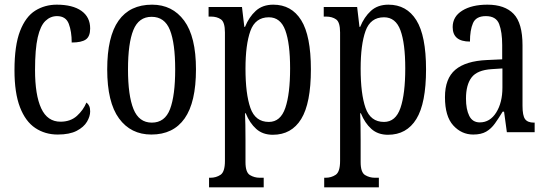

<svg xmlns="http://www.w3.org/2000/svg" viewBox="-20 -566 2341 822"><path d="M227 10Q173 10 131 -18Q89 -46 65.5 -107Q42 -168 42 -265Q42 -372 66 -433.5Q90 -495 131 -520.5Q172 -546 223 -546Q291 -546 328.5 -519.5Q366 -493 366 -444Q366 -410 347.5 -397Q329 -384 287 -384Q287 -431 274.5 -464Q262 -497 224 -497Q196 -497 174.5 -476.5Q153 -456 141.5 -406Q130 -356 130 -266Q130 -159 156.5 -102Q183 -45 239 -45Q282 -45 309.5 -70Q337 -95 350 -127Q358 -121 362 -112Q366 -103 366 -89Q366 -68 352.5 -45Q339 -22 308.5 -6Q278 10 227 10Z M628 10Q540 10 489.5 -59Q439 -128 439 -269Q439 -409 487.5 -477.5Q536 -546 631 -546Q718 -546 768.5 -477.5Q819 -409 819 -269Q819 -128 770.5 -59Q722 10 628 10ZM630 -41Q686 -41 708 -99Q730 -157 730 -269Q730 -381 707.5 -437.5Q685 -494 629 -494Q574 -494 551 -437.5Q528 -381 528 -269Q528 -157 551.5 -99Q575 -41 630 -41Z M875 236V195H881Q905 195 924 182.5Q943 170 943 123V-427Q943 -471 926 -483Q909 -495 883 -495H873V-536H1016L1026 -451H1029Q1046 -493 1075 -519.5Q1104 -546 1150 -546Q1228 -546 1269.5 -479.5Q1311 -413 1311 -269Q1311 -124 1269.5 -56.5Q1228 11 1148 11Q1105 11 1077 -14Q1049 -39 1032 -81H1029Q1030 -59 1030.5 -30.5Q1031 -2 1031 33V128Q1031 172 1050 183.5Q1069 195 1092 195H1109V236ZM1131 -44Q1181 -44 1201.5 -104Q1222 -164 1222 -273Q1222 -380 1201.5 -436Q1181 -492 1131 -492Q1073 -492 1052 -433.5Q1031 -375 1031 -272Q1031 -164 1052 -104Q1073 -44 1131 -44Z M1368 236V195H1374Q1398 195 1417 182.5Q1436 170 1436 123V-427Q1436 -471 1419 -483Q1402 -495 1376 -495H1366V-536H1509L1519 -451H1522Q1539 -493 1568 -519.5Q1597 -546 1643 -546Q1721 -546 1762.5 -479.5Q1804 -413 1804 -269Q1804 -124 1762.5 -56.5Q1721 11 1641 11Q1598 11 1570 -14Q1542 -39 1525 -81H1522Q1523 -59 1523.5 -30.5Q1524 -2 1524 33V128Q1524 172 1543 183.5Q1562 195 1585 195H1602V236ZM1624 -44Q1674 -44 1694.5 -104Q1715 -164 1715 -273Q1715 -380 1694.5 -436Q1674 -492 1624 -492Q1566 -492 1545 -433.5Q1524 -375 1524 -272Q1524 -164 1545 -104Q1566 -44 1624 -44Z M2006 10Q1956 10 1920.5 -29Q1885 -68 1885 -150Q1885 -230 1929.5 -267.5Q1974 -305 2065 -309L2130 -312V-373Q2130 -429 2117 -463Q2104 -497 2060 -497Q2018 -497 2005 -467Q1992 -437 1992 -388Q1918 -388 1918 -450Q1918 -495 1959 -520.5Q2000 -546 2067 -546Q2141 -546 2179 -506.5Q2217 -467 2217 -372V-113Q2217 -71 2228 -56Q2239 -41 2266 -41H2269V0H2150L2138 -88H2132Q2115 -60 2099 -37.5Q2083 -15 2061.5 -2.5Q2040 10 2006 10ZM2034 -42Q2078 -42 2104.5 -84.5Q2131 -127 2131 -191V-273L2085 -270Q2023 -266 1999 -234.5Q1975 -203 1975 -144Q1975 -98 1989 -70Q2003 -42 2034 -42Z"/></svg>

Font: Noto Serif Lao ExtraCondensed
Style: Regular
Weight: 400
Width: 2
Designer: Monotype Design Team
Foundry: Monotype Imaging Inc.
Version: Version 2.003; ttfautohint (v1.8.4.7-5d5b)